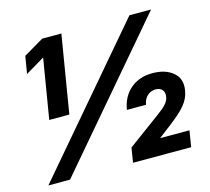

<svg xmlns="http://www.w3.org/2000/svg" viewBox="-104 -851 1065 974"><g transform="rotate(-15 428.5 -364.0)"><path d="M296.9 -727.5 229.5 -319.8H124L175.8 -632.8H174.3L75.7 -574.2L90.8 -665.5L196.3 -727.5ZM33.7 0 654.3 -727.5H768.1L147.5 0ZM478.5 0 490.7 -76.7 661.1 -202.1Q675.8 -212.9 689.7 -224.4Q703.6 -235.8 713.9 -249Q724.1 -262.2 727.1 -278.3Q731.4 -303.2 719.2 -316.7Q707 -330.1 684.6 -330.1Q660.6 -330.1 641.8 -313.7Q623 -297.4 618.2 -267.1H517.6Q528.8 -335 574.7 -374.3Q620.6 -413.6 689.9 -413.6Q758.8 -413.6 798.8 -379.4Q838.9 -345.2 828.1 -285.2Q824.7 -265.1 816.7 -247.6Q808.6 -230 794.4 -212.6Q780.3 -195.3 759.3 -176.5Q738.3 -157.7 709 -135.3L645 -86.4L644.5 -85H797.4L783.7 0Z"/></g></svg>

Font: Inter 28pt ExtraBold
Style: Italic
Weight: 800
Italic angle: -9.3988°
Designer: Rasmus Andersson
Foundry: rsms
Version: Version 4.001;git-66647c0bb